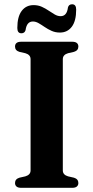

<svg xmlns="http://www.w3.org/2000/svg" viewBox="-20 -900 448 920"><path d="M281 -83.5Q281 -72.5 287.5 -65.5Q294 -58.5 306 -55L334.5 -48.5Q355.5 -42 355.5 -23Q355.5 -12.5 348.2 -6.2Q341 0 325.5 0H82Q66.5 0 59.2 -6.2Q52 -12.5 52 -23Q52 -42 73 -48.5L101.5 -55Q113.5 -58.5 120 -65.5Q126.5 -72.5 126.5 -83.5V-616.5Q126.5 -627.5 120 -634.5Q113.5 -641.5 101.5 -645L73 -651.5Q52 -658 52 -677Q52 -688 59.2 -694Q66.5 -700 82 -700H325.5Q341 -700 348.2 -694Q355.5 -688 355.5 -677Q355.5 -658 334.5 -651.5L306 -645Q294 -641.5 287.5 -634.5Q281 -627.5 281 -616.5ZM267 -744Q245.5 -744 227.5 -752Q209.5 -760 194.2 -770.5Q179 -781 165 -789Q151 -797 137.5 -797Q108 -797 102.5 -755.5Q98 -740.5 82.5 -740.5Q63 -740.5 63 -766Q63 -820 84 -847.8Q105 -875.5 141 -875.5Q162.5 -875.5 180.2 -867.5Q198 -859.5 213.2 -849Q228.5 -838.5 242.5 -830.5Q256.5 -822.5 270.5 -822.5Q300.5 -822.5 305.5 -864Q309.5 -879.5 325.5 -879.5Q345 -879.5 345 -854Q345 -799.5 324 -771.8Q303 -744 267 -744Z"/></svg>

Font: Fraunces SemiBold
Style: Regular
Weight: 600
Version: Version 1.000;[b76b70a41]